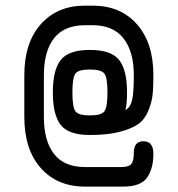

<svg xmlns="http://www.w3.org/2000/svg" viewBox="-20 -656 638 690"><path d="M67.4 -385.7V-235.4C67.4 -157.9 87.1 -96.8 126.5 -52.2C165.9 -7.6 218.8 14.6 285.2 14.6H422.9C465.2 14.6 493.8 3.7 508.8 -18.1C523.8 -39.9 531.2 -68.4 531.2 -103.5C531.2 -133.5 519.2 -148.4 495.1 -148.4C472.3 -148.4 460.9 -134.4 460.9 -106.4C460.9 -86.9 457.8 -73.6 451.7 -66.4C445.5 -59.2 433.6 -55.7 416 -55.7H285.2C235.7 -55.7 198.7 -71.3 174.3 -102.5C149.9 -133.8 137.7 -178.1 137.7 -235.4V-385.7C137.7 -443 149.9 -487.3 174.3 -518.6C198.7 -549.8 235.7 -565.4 285.2 -565.4H313.5C362.3 -565.4 399.1 -549.6 423.8 -518.1C448.6 -486.5 460.9 -442.4 460.9 -385.7C460.9 -343.4 458.8 -313.5 454.6 -295.9C450.4 -278.3 442.4 -266.6 430.7 -260.7C434.6 -275.1 436.5 -296.2 436.5 -324.2C436.5 -377.6 427.1 -416.3 408.2 -440.4C389.3 -464.5 354.2 -476.6 302.7 -476.6C252 -476.6 217.1 -464.5 198.2 -440.4C179.4 -416.3 169.9 -377.6 169.9 -324.2C169.9 -270.2 179.4 -231.1 198.2 -207C217.1 -182.9 252 -170.9 302.7 -170.9C345.1 -170.9 380.7 -174.6 409.7 -182.1C438.6 -189.6 460.9 -198.9 476.6 -210C492.2 -221 504.2 -236.8 512.7 -257.3C521.2 -277.8 526.4 -297 528.3 -314.9C530.3 -332.8 531.2 -356.4 531.2 -385.7C531.2 -463.2 511.6 -524.3 472.2 -568.8C432.8 -613.4 379.9 -635.7 313.5 -635.7H285.2C218.8 -635.7 165.9 -613.4 126.5 -568.8C87.1 -524.3 67.4 -463.2 67.4 -385.7ZM302.7 -241.2C275.4 -241.2 258.1 -246.3 251 -256.3C243.8 -266.4 240.2 -289.1 240.2 -324.2C240.2 -359.4 243.8 -381.8 251 -391.6C258.1 -401.4 275.4 -406.2 302.7 -406.2C330.7 -406.2 348.3 -401.2 355.5 -391.1C362.6 -381 366.2 -358.7 366.2 -324.2C366.2 -289.1 362.6 -266.4 355.5 -256.3C348.3 -246.3 330.7 -241.2 302.7 -241.2Z"/></svg>

Font: Jura
Style: DemiBold
Weight: 600
Version: Version 2.5.1